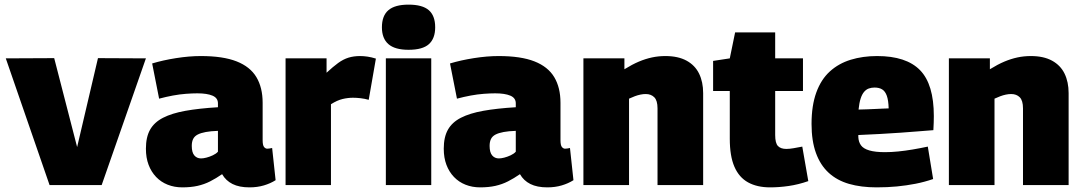

<svg xmlns="http://www.w3.org/2000/svg" viewBox="-20 -799 4672 829"><path d="M194 0 5 -547 214 -548 313 -164 403 -548 610 -547 419 0Z M610 -157Q610 -207 628 -239Q646 -271 684 -290.5Q722 -310 780.5 -320.5Q839 -331 921 -336V-353Q921 -376 897.5 -386Q874 -396 832 -396Q811 -396 783.5 -394Q756 -392 726.5 -386.5Q697 -381 667 -373L637 -525Q683 -539 740 -548Q797 -557 847 -557Q943 -557 1001.5 -534Q1060 -511 1087 -466Q1114 -421 1114 -355V-194Q1114 -172 1120 -164.5Q1126 -157 1134 -157Q1139 -157 1144.5 -158Q1150 -159 1155 -160L1170 -21Q1148 -7 1119.5 1.5Q1091 10 1057 10Q1013 10 984 -4.5Q955 -19 939 -47Q913 -29 887.5 -16Q862 -3 833 3.5Q804 10 767 10Q733 10 704 -1.5Q675 -13 654 -35Q633 -57 621.5 -87.5Q610 -118 610 -157ZM808 -169Q808 -141 819 -128Q830 -115 848 -115Q858 -115 871.5 -118.5Q885 -122 899 -128.5Q913 -135 921 -144V-234Q890 -233 868.5 -229Q847 -225 833.5 -218Q820 -211 814 -199Q808 -187 808 -169Z M1390 -547V-485Q1418 -511 1440 -527Q1462 -543 1484.5 -550Q1507 -557 1535 -557Q1550 -557 1567 -554.5Q1584 -552 1603 -546L1572 -368Q1554 -373 1536.5 -375Q1519 -377 1504 -377Q1482 -377 1459 -371.5Q1436 -366 1409 -349V0H1213V-547Z M1744 -584Q1685 -584 1657 -608.5Q1629 -633 1629 -681Q1629 -731 1657 -755Q1685 -779 1744 -779Q1804 -779 1831.5 -755Q1859 -731 1859 -681Q1859 -633 1832 -608.5Q1805 -584 1744 -584ZM1646 0V-547H1842V0Z M1896 -157Q1896 -207 1914 -239Q1932 -271 1970 -290.5Q2008 -310 2066.5 -320.5Q2125 -331 2207 -336V-353Q2207 -376 2183.5 -386Q2160 -396 2118 -396Q2097 -396 2069.5 -394Q2042 -392 2012.5 -386.5Q1983 -381 1953 -373L1923 -525Q1969 -539 2026 -548Q2083 -557 2133 -557Q2229 -557 2287.5 -534Q2346 -511 2373 -466Q2400 -421 2400 -355V-194Q2400 -172 2406 -164.5Q2412 -157 2420 -157Q2425 -157 2430.5 -158Q2436 -159 2441 -160L2456 -21Q2434 -7 2405.5 1.5Q2377 10 2343 10Q2299 10 2270 -4.5Q2241 -19 2225 -47Q2199 -29 2173.5 -16Q2148 -3 2119 3.5Q2090 10 2053 10Q2019 10 1990 -1.5Q1961 -13 1940 -35Q1919 -57 1907.5 -87.5Q1896 -118 1896 -157ZM2094 -169Q2094 -141 2105 -128Q2116 -115 2134 -115Q2144 -115 2157.5 -118.5Q2171 -122 2185 -128.5Q2199 -135 2207 -144V-234Q2176 -233 2154.5 -229Q2133 -225 2119.5 -218Q2106 -211 2100 -199Q2094 -187 2094 -169Z M2499 0V-547H2676V-500Q2710 -521 2738.5 -533Q2767 -545 2795 -551Q2823 -557 2853 -557Q2908 -557 2944.5 -537Q2981 -517 2998.5 -481Q3016 -445 3016 -397V0H2819V-331Q2819 -365 2805 -379Q2791 -393 2768 -393Q2757 -393 2745 -390.5Q2733 -388 2721 -383.5Q2709 -379 2696 -373V0Z M3305 10Q3249 10 3210 -11.5Q3171 -33 3151 -79Q3131 -125 3131 -200V-406H3059V-536L3131 -547L3154 -659H3327V-547H3447V-406H3327V-216Q3327 -181 3339 -168.5Q3351 -156 3375 -156Q3389 -156 3406 -159Q3423 -162 3444 -166L3470 -17Q3427 -2 3385.5 4Q3344 10 3305 10Z M3765 10Q3698 10 3646 -5Q3594 -20 3558 -53Q3522 -86 3503 -138.5Q3484 -191 3484 -264Q3484 -343 3504.5 -399.5Q3525 -456 3563 -490.5Q3601 -525 3653 -541Q3705 -557 3767 -557Q3893 -557 3952.5 -496Q4012 -435 4012 -298Q4012 -287 4011.5 -269.5Q4011 -252 4010 -237Q3983 -235 3946.5 -232Q3910 -229 3867.5 -226Q3825 -223 3779 -220.5Q3733 -218 3686 -216Q3686 -214 3686 -212Q3686 -210 3686 -207Q3687 -186 3697.5 -171.5Q3708 -157 3733.5 -149.5Q3759 -142 3801 -142Q3828 -142 3858 -145Q3888 -148 3920.5 -153.5Q3953 -159 3986 -166L4009 -26Q3971 -13 3932.5 -5.5Q3894 2 3853 6Q3812 10 3765 10ZM3687 -326Q3705 -326 3723 -327Q3741 -328 3758.5 -328.5Q3776 -329 3791 -330Q3806 -331 3817 -331Q3816 -366 3809 -385.5Q3802 -405 3789 -413Q3776 -421 3756 -421Q3743 -421 3731.5 -417Q3720 -413 3711 -402.5Q3702 -392 3696 -373.5Q3690 -355 3687 -326Z M4077 0V-547H4254V-500Q4288 -521 4316.5 -533Q4345 -545 4373 -551Q4401 -557 4431 -557Q4486 -557 4522.5 -537Q4559 -517 4576.5 -481Q4594 -445 4594 -397V0H4397V-331Q4397 -365 4383 -379Q4369 -393 4346 -393Q4335 -393 4323 -390.5Q4311 -388 4299 -383.5Q4287 -379 4274 -373V0Z"/></svg>

Font: Georama ExtraCondensed Thin ExtraBold
Style: Regular
Weight: 800
Version: Version 1.001